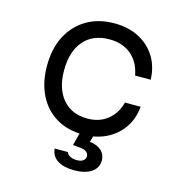

<svg xmlns="http://www.w3.org/2000/svg" viewBox="-119 -720 988 1043"><g transform="rotate(15 375.0 -199.0)"><path d="M388 15Q301 15 237 -23Q173 -61 137.5 -131Q102 -201 102 -296Q102 -393 138.5 -463.5Q175 -534 241.5 -573.5Q308 -613 397 -613Q476 -613 535 -582.5Q594 -552 628.5 -497.5Q663 -443 666 -368H578Q565 -440 517 -481Q469 -522 394 -522Q301 -522 249.5 -462Q198 -402 198 -296Q198 -193 248.5 -134Q299 -75 388 -75Q454 -75 500 -111.5Q546 -148 563 -212H651Q645 -143 609.5 -92Q574 -41 517 -13Q460 15 388 15ZM377 -20H453L434 43Q478 49 500.5 70.5Q523 92 523 125Q523 167 487.5 191Q452 215 390 215Q331 215 296.5 192.5Q262 170 259 128H333Q338 142 353.5 150Q369 158 392 158Q414 158 426.5 148.5Q439 139 439 124Q439 109 427 99.5Q415 90 392 88L350 84Z"/></g></svg>

Font: Martian Mono SemiExpanded Light
Style: Regular
Weight: 300
Width: 6
Monospace: yes
Designer: Roman Shamin
Foundry: Evil Martians
Version: Version 0.930